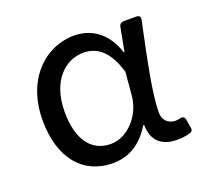

<svg xmlns="http://www.w3.org/2000/svg" viewBox="-92 -582 744 699"><g transform="rotate(-20 280.5 -232.5)"><path d="M45.9 -223.6C45.9 -72.3 122.1 10.7 234.4 10.7C295.9 10.7 346.7 -19.5 383.8 -81.1H387.7C387.7 -17.6 425.8 10.7 483.4 10.7C503.9 10.7 520.5 7.8 533.2 3.9C543 1 545.9 -5.9 543.9 -14.6L538.1 -47.9C536.1 -57.6 529.3 -61.5 519.5 -59.6C513.7 -57.6 506.8 -56.6 501 -56.6C474.6 -56.6 453.1 -74.2 453.1 -104.5C453.1 -184.6 485.4 -327.1 509.8 -444.3C512.7 -455.1 506.8 -461.9 496.1 -461.9H446.3C437.5 -461.9 430.7 -457 428.7 -448.2L411.1 -355.5H408.2C380.9 -441.4 319.3 -474.6 258.8 -474.6C146.5 -474.6 45.9 -381.8 45.9 -223.6ZM381.8 -198.2C376 -121.1 314.5 -57.6 251 -57.6C175.8 -57.6 131.8 -117.2 131.8 -224.6C131.8 -343.8 198.2 -404.3 268.6 -404.3C313.5 -404.3 362.3 -381.8 389.6 -286.1Z"/></g></svg>

Font: Ed Sans Neue
Style: Regular
Weight: 400
Designer: Stephen Hutchings
Version: Version 1.004;PS 001.004;hotconv 1.0.88;makeotf.lib2.5.64775